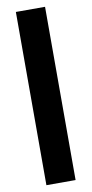

<svg xmlns="http://www.w3.org/2000/svg" viewBox="-93 -869 433 907"><g transform="rotate(-10 123.0 -415.5)"><path d="M53 0V-831H193V0Z"/></g></svg>

Font: Merriweather 60pt
Style: Bold
Weight: 700
Version: Version 2.100